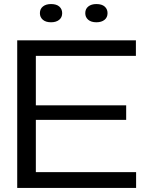

<svg xmlns="http://www.w3.org/2000/svg" viewBox="-20 -928 714 948"><path d="M65 0V-729H651V-652H127L157 -683V-47L127 -78H652V0ZM134 -336V-408H603V-336ZM456 -818Q430 -818 415.5 -830.5Q401 -843 401 -863Q401 -884 416 -896Q431 -908 456 -908Q483 -908 497 -895.5Q511 -883 511 -863Q511 -842 496 -830Q481 -818 456 -818ZM232 -818Q206 -818 191.5 -830.5Q177 -843 177 -863Q177 -884 192 -896Q207 -908 232 -908Q259 -908 273 -895.5Q287 -883 287 -863Q287 -842 272 -830Q257 -818 232 -818Z"/></svg>

Font: Mona Sans Expanded
Style: Regular
Weight: 400
Width: 7
Designer: Deni Anggara
Foundry: GitHub
Version: Version 2.000